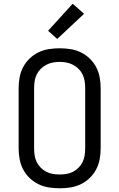

<svg xmlns="http://www.w3.org/2000/svg" viewBox="-20 -1002 640 1030"><path d="M300 8Q271 8 242 3.5Q213 -1 187 -13.5Q161 -26 139.5 -46.5Q118 -67 104.5 -92.5Q91 -118 85.5 -147Q80 -176 80 -205V-530Q80 -559 85.5 -588Q91 -617 104.5 -642.5Q118 -668 139.5 -688.5Q161 -709 187 -721.5Q213 -734 242 -738.5Q271 -743 300 -743Q329 -743 358 -738.5Q387 -734 413 -721.5Q439 -709 460.5 -688.5Q482 -668 495.5 -642.5Q509 -617 514.5 -588Q520 -559 520 -530V-205Q520 -176 514.5 -147Q509 -118 495.5 -92.5Q482 -67 460.5 -46.5Q439 -26 413 -13.5Q387 -1 358 3.5Q329 8 300 8ZM300 -66Q319 -66 337 -69Q355 -72 371.5 -80.5Q388 -89 401.5 -102.5Q415 -116 423 -132.5Q431 -149 434 -167.5Q437 -186 437 -205V-530Q437 -549 434 -567.5Q431 -586 423 -602.5Q415 -619 401.5 -632.5Q388 -646 371.5 -654.5Q355 -663 337 -666.5Q319 -670 300 -670Q281 -670 263 -666.5Q245 -663 228.5 -654.5Q212 -646 198.5 -632.5Q185 -619 177 -602.5Q169 -586 166 -567.5Q163 -549 163 -530V-205Q163 -186 166 -167.5Q169 -149 177 -132.5Q185 -116 198.5 -102.5Q212 -89 228.5 -80.5Q245 -72 263 -69Q281 -66 300 -66ZM287 -793 238 -837 370 -982 431 -928Z"/></svg>

Font: Iosevka Fixed Extended
Style: Regular
Weight: 400
Width: 7
Monospace: yes
Designer: Belleve Invis
Foundry: Belleve Invis
Version: Version 24.1.1; ttfautohint (v1.8.4)